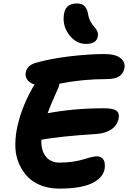

<svg xmlns="http://www.w3.org/2000/svg" viewBox="-20 -1129 746 1119"><path d="M481.9 -873Q425.3 -873 386.2 -921.9Q347.2 -970.7 351.1 -1030.8Q353.5 -1070.8 372.3 -1089.8Q391.1 -1108.9 428.2 -1108.9Q457.5 -1108.9 473.1 -1092.8Q488.8 -1076.7 494.1 -1043Q498 -1020.5 509 -1001.2Q520 -981.9 530.3 -971.4Q540.5 -960.9 546.9 -946.5Q553.2 -932.1 549.8 -916Q542 -873 481.9 -873ZM324.2 -29.8Q267.1 -29.8 220 -47.9Q172.9 -65.9 142.1 -97.7Q111.3 -129.4 91.8 -172.6Q72.3 -215.8 69.8 -266.1Q67.4 -316.4 77.1 -371.1Q98.6 -486.8 162.1 -603Q168.9 -617.7 182.1 -636.2Q152.3 -645 139.2 -664.1Q126 -683.1 129.9 -706.1Q134.3 -727.1 147.5 -740.5Q160.6 -753.9 186 -762.2Q277.8 -788.1 388.9 -801Q500 -814 588.9 -814Q652.8 -814 682.1 -790.5Q711.4 -767.1 705.1 -731.9Q698.7 -700.2 674.8 -684.1Q650.9 -668 598.1 -668Q460.4 -668 326.2 -641.1Q324.7 -632.3 323.2 -625Q276.9 -523.4 257.8 -469.2Q413.1 -498 585.9 -498Q638.7 -498 658.4 -483.6Q678.2 -469.2 670.9 -436Q662.6 -396.5 627.2 -373.8Q591.8 -351.1 541 -348.1Q328.6 -334.5 221.2 -314.9Q218.3 -254.4 246.3 -217.8Q274.4 -181.2 328.1 -181.2Q367.7 -181.2 404.5 -186.8Q441.4 -192.4 463.6 -199.5Q485.8 -206.5 508.3 -212.2Q530.8 -217.8 544.9 -217.8Q564 -217.8 575.9 -206.5Q587.9 -195.3 590.1 -179Q592.3 -162.6 589.8 -144Q578.6 -89.8 513.4 -59.8Q448.2 -29.8 324.2 -29.8Z"/></svg>

Font: Shantell Sans Irregular Bouncy
Style: Bold Italic
Weight: 700
Italic angle: -11.31°
Designer: Stephen Nixon, Anya Danilova, Shantell Martin
Foundry: Arrow Type
Version: Version 1.006;[9816181b4]